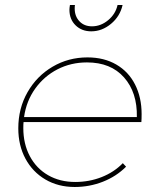

<svg xmlns="http://www.w3.org/2000/svg" viewBox="-20 -746 632 766"><path d="M74 -259Q73 -251 73 -235Q73 -172 99 -123Q125 -74 172 -47Q219 -20 280 -20Q336 -20 385.5 -39.5Q435 -59 470 -95L483 -81Q444 -42 390.5 -21Q337 0 278 0Q212 0 161 -30Q110 -60 81.5 -113Q53 -166 53 -234Q53 -314 90 -378.5Q127 -443 190 -480Q253 -517 329 -517Q395 -517 444 -488.5Q493 -460 519 -408.5Q545 -357 545 -291Q545 -270 544 -259ZM76 -279H526Q528 -377 475 -437Q422 -497 327 -497Q263 -497 209.5 -469.5Q156 -442 120.5 -392.5Q85 -343 76 -279ZM278 -712Q278 -681 297 -661Q316 -641 347 -641Q382 -641 411.5 -665.5Q441 -690 449 -726H469Q459 -681 423 -651Q387 -621 344 -621Q306 -621 281.5 -645Q257 -669 257 -707Q257 -714 259 -726H279Q278 -721 278 -712Z"/></svg>

Font: Gontserrat Thin
Style: Italic
Weight: 250
Italic angle: -11.3°
Designer: Julieta Ulanovsky
Foundry: Julieta Ulanovsky
Version: Version 6.001